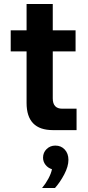

<svg xmlns="http://www.w3.org/2000/svg" viewBox="-20 -656 443 968"><path d="M366 0H247Q114 0 114 -137V-397H34V-503H114V-636H246V-503H361V-397H246V-160Q246 -108 294 -108H366ZM257 292H192Q211 269 224.5 243.5Q238 218 242 197Q222 191 209.5 175Q197 159 197 139Q197 113 215 95.5Q233 78 259 78Q288 78 306.5 98Q325 118 325 150Q325 183 304 223Q283 263 257 292Z"/></svg>

Font: Wix Madefor Text
Style: Bold
Weight: 700
Designer: Dalton Maag Ltd
Foundry: Dalton Maag Ltd
Version: Version 3.100